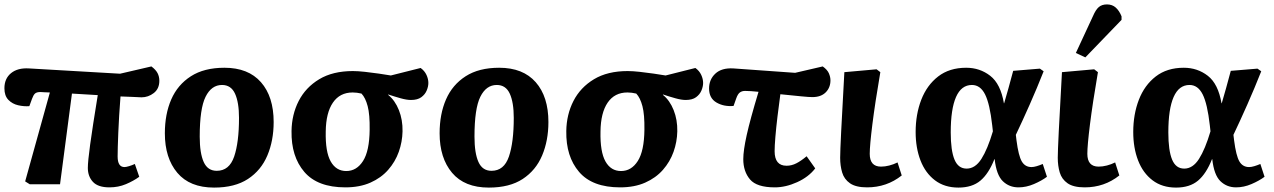

<svg xmlns="http://www.w3.org/2000/svg" viewBox="-21 -835 5773 870"><path d="M475 14Q423 14 400 -11Q377 -36 377 -74Q377 -103 387.5 -180Q398 -257 422 -404Q393 -406 363.5 -407.5Q334 -409 305 -411L251 0H114L93 -13L205 -416Q190 -416 179.5 -417Q169 -418 162 -418Q145 -418 137.5 -411Q130 -404 124 -387L112 -354Q88 -352 61.5 -358Q35 -364 17 -382.5Q-1 -401 -1 -435Q-1 -479 29 -503.5Q59 -528 110 -525L523 -501L665 -534Q685 -519 693 -503.5Q701 -488 701 -469Q701 -433 676 -413.5Q651 -394 620 -394Q602 -395 577 -396Q552 -397 525 -398Q518 -307 515 -233.5Q512 -160 512 -126Q512 -78 543 -78Q550 -78 563.5 -82Q577 -86 590 -92L610 -34Q584 -15 549.5 -0.5Q515 14 475 14Z M949 15Q839 15 782.5 -52Q726 -119 726 -231Q726 -318 755 -384.5Q784 -451 844 -489.5Q904 -528 996 -528Q1104 -528 1161.5 -462.5Q1219 -397 1219 -282Q1219 -198 1190.5 -130.5Q1162 -63 1102.5 -24Q1043 15 949 15ZM961 -61Q1018 -61 1040 -125.5Q1062 -190 1062 -301Q1062 -371 1044 -410.5Q1026 -450 985 -450Q937 -450 910.5 -396.5Q884 -343 884 -216Q884 -141 902 -101Q920 -61 961 -61Z M1544 14Q1418 14 1358 -56Q1298 -126 1300 -241Q1301 -316 1332.5 -377.5Q1364 -439 1425.5 -476Q1487 -513 1578 -513Q1601 -513 1632.5 -509.5Q1664 -506 1695.5 -501.5Q1727 -497 1750 -493L1885 -527Q1903 -514 1911.5 -495.5Q1920 -477 1920 -459Q1920 -443 1912.5 -425Q1905 -407 1888 -394.5Q1871 -382 1841 -382Q1822 -382 1795 -389.5Q1768 -397 1738 -407V-405Q1769 -380 1786.5 -336Q1804 -292 1803 -240Q1802 -192 1786 -147Q1770 -102 1738 -65.5Q1706 -29 1657.5 -7.5Q1609 14 1544 14ZM1548 -60Q1595 -60 1624 -105.5Q1653 -151 1654 -247Q1655 -316 1645 -354Q1635 -392 1617 -411Q1596 -416 1577 -416Q1519 -416 1487.5 -370Q1456 -324 1455 -239Q1453 -147 1477.5 -103.5Q1502 -60 1548 -60Z M2194 15Q2084 15 2027.5 -52Q1971 -119 1971 -231Q1971 -318 2000 -384.5Q2029 -451 2089 -489.5Q2149 -528 2241 -528Q2349 -528 2406.5 -462.5Q2464 -397 2464 -282Q2464 -198 2435.5 -130.5Q2407 -63 2347.5 -24Q2288 15 2194 15ZM2206 -61Q2263 -61 2285 -125.5Q2307 -190 2307 -301Q2307 -371 2289 -410.5Q2271 -450 2230 -450Q2182 -450 2155.5 -396.5Q2129 -343 2129 -216Q2129 -141 2147 -101Q2165 -61 2206 -61Z M2789 14Q2663 14 2603 -56Q2543 -126 2545 -241Q2546 -316 2577.5 -377.5Q2609 -439 2670.5 -476Q2732 -513 2823 -513Q2846 -513 2877.5 -509.5Q2909 -506 2940.5 -501.5Q2972 -497 2995 -493L3130 -527Q3148 -514 3156.5 -495.5Q3165 -477 3165 -459Q3165 -443 3157.5 -425Q3150 -407 3133 -394.5Q3116 -382 3086 -382Q3067 -382 3040 -389.5Q3013 -397 2983 -407V-405Q3014 -380 3031.5 -336Q3049 -292 3048 -240Q3047 -192 3031 -147Q3015 -102 2983 -65.5Q2951 -29 2902.5 -7.5Q2854 14 2789 14ZM2793 -60Q2840 -60 2869 -105.5Q2898 -151 2899 -247Q2900 -316 2890 -354Q2880 -392 2862 -411Q2841 -416 2822 -416Q2764 -416 2732.5 -370Q2701 -324 2700 -239Q2698 -147 2722.5 -103.5Q2747 -60 2793 -60Z M3490 14Q3408 14 3377.5 -22Q3347 -58 3347 -114Q3347 -153 3362.5 -223Q3378 -293 3416 -419Q3398 -421 3382 -422Q3366 -423 3355 -423Q3341 -423 3331.5 -416Q3322 -409 3315 -389L3303 -355Q3259 -351 3225.5 -370.5Q3192 -390 3192 -434Q3192 -475 3220.5 -501.5Q3249 -528 3302 -525L3582 -505L3707 -534Q3728 -519 3735 -502.5Q3742 -486 3742 -471Q3742 -438 3720.5 -416.5Q3699 -395 3660 -395Q3645 -395 3609.5 -398.5Q3574 -402 3515 -408Q3508 -357 3502 -307Q3496 -257 3492.5 -215.5Q3489 -174 3489 -150Q3489 -84 3543 -84Q3566 -84 3587.5 -95Q3609 -106 3634 -127L3673 -72Q3643 -33 3591 -9.5Q3539 14 3490 14Z M3908 14Q3857 14 3830.5 -4.5Q3804 -23 3795 -53.5Q3786 -84 3786 -120Q3786 -147 3790.5 -238.5Q3795 -330 3805 -508L3951 -521L3968 -508Q3944 -368 3932 -272Q3920 -176 3920 -138Q3920 -80 3971 -80Q3989 -80 4008.5 -85Q4028 -90 4046 -99L4065 -40Q3997 14 3908 14Z M4322 15Q4259 15 4215.5 -18Q4172 -51 4150 -108Q4128 -165 4128 -237Q4128 -317 4153.5 -383Q4179 -449 4230 -488.5Q4281 -528 4357 -528Q4419 -528 4466 -491.5Q4513 -455 4528 -367H4529Q4538 -398 4548.5 -435Q4559 -472 4570 -514L4691 -524L4708 -512Q4678 -436 4645 -361.5Q4612 -287 4582 -224L4585 -199Q4594 -129 4609 -103.5Q4624 -78 4653 -78Q4663 -78 4676.5 -82Q4690 -86 4704 -92L4723 -34Q4699 -16 4664 -1Q4629 14 4594 14Q4552 14 4523 -14Q4494 -42 4486 -114H4485Q4459 -48 4421.5 -16.5Q4384 15 4322 15ZM4359 -71Q4398 -71 4426 -115Q4454 -159 4478 -240L4475 -267Q4464 -365 4442.5 -407.5Q4421 -450 4383 -450Q4335 -450 4311 -395.5Q4287 -341 4287 -235Q4287 -153 4304 -112Q4321 -71 4359 -71Z M4894 14Q4843 14 4816.5 -4.5Q4790 -23 4781 -53.5Q4772 -84 4772 -120Q4772 -147 4776.5 -238.5Q4781 -330 4791 -508L4937 -521L4954 -508Q4930 -368 4918 -272Q4906 -176 4906 -138Q4906 -80 4957 -80Q4975 -80 4994.5 -85Q5014 -90 5032 -99L5051 -40Q4983 14 4894 14ZM4897 -575 4854 -595 4932 -763Q4944 -791 4958 -803Q4972 -815 4995 -815Q5019 -815 5035 -800.5Q5051 -786 5061 -761V-745Z M5308 15Q5245 15 5201.5 -18Q5158 -51 5136 -108Q5114 -165 5114 -237Q5114 -317 5139.5 -383Q5165 -449 5216 -488.5Q5267 -528 5343 -528Q5405 -528 5452 -491.5Q5499 -455 5514 -367H5515Q5524 -398 5534.5 -435Q5545 -472 5556 -514L5677 -524L5694 -512Q5664 -436 5631 -361.5Q5598 -287 5568 -224L5571 -199Q5580 -129 5595 -103.5Q5610 -78 5639 -78Q5649 -78 5662.5 -82Q5676 -86 5690 -92L5709 -34Q5685 -16 5650 -1Q5615 14 5580 14Q5538 14 5509 -14Q5480 -42 5472 -114H5471Q5445 -48 5407.5 -16.5Q5370 15 5308 15ZM5345 -71Q5384 -71 5412 -115Q5440 -159 5464 -240L5461 -267Q5450 -365 5428.5 -407.5Q5407 -450 5369 -450Q5321 -450 5297 -395.5Q5273 -341 5273 -235Q5273 -153 5290 -112Q5307 -71 5345 -71Z"/></svg>

Font: Literata 12pt
Style: Bold Italic
Weight: 700
Italic angle: -2°
Designer: Latin by Veronika Burian and Jose Scaglione. Greek by Irene Vlachou. Cyrillic by Vera Evstafieva
Foundry: TypeTogether
Version: Version 3.002